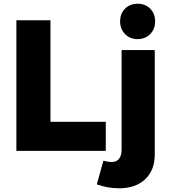

<svg xmlns="http://www.w3.org/2000/svg" viewBox="-20 -810 915 1031"><path d="M68 -701H251V-156H548V0H68ZM579 60Q605 60 619 43Q633 26 633 -7V-541H811V20Q811 104 759.5 152.5Q708 201 620 201Q557 201 500 180L535 53Q561 60 579 60ZM813 -695Q813 -654 786.5 -627Q760 -600 719 -600Q678 -600 651.5 -627Q625 -654 625 -695Q625 -737 651.5 -763.5Q678 -790 719 -790Q760 -790 786.5 -763.5Q813 -737 813 -695Z"/></svg>

Font: Gontserrat
Style: Bold
Weight: 700
Designer: Julieta Ulanovsky
Foundry: Julieta Ulanovsky
Version: Version 6.001